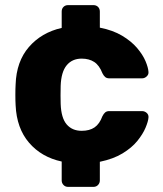

<svg xmlns="http://www.w3.org/2000/svg" viewBox="-20 -630 637 750"><path d="M246 100Q235 100 228 92.5Q221 85 221 75V1Q142 -16 93.5 -72.5Q45 -129 41 -219Q40 -235 40 -259.5Q40 -284 41 -300Q44 -390 93 -446.5Q142 -503 221 -521V-585Q221 -596 228 -603Q235 -610 246 -610H345Q356 -610 363 -603Q370 -596 370 -585V-522Q421 -512 457 -490.5Q493 -469 515.5 -442.5Q538 -416 548.5 -391Q559 -366 560 -349Q561 -339 553 -331.5Q545 -324 535 -324H407Q397 -324 391 -329Q385 -334 380 -344Q368 -375 348 -388Q328 -401 299 -401Q262 -401 240.5 -375Q219 -349 217 -295Q216 -255 217 -224Q219 -169 240.5 -144Q262 -119 299 -119Q330 -119 349.5 -132.5Q369 -146 380 -176Q385 -186 391 -191Q397 -196 407 -196H535Q545 -196 553 -189Q561 -182 560 -171Q559 -156 548.5 -131Q538 -106 516.5 -79.5Q495 -53 459 -31Q423 -9 370 2V75Q370 85 363 92.5Q356 100 345 100Z"/></svg>

Font: Rubik
Style: Bold
Weight: 700
Designer: Hubert and Fischer
Foundry: Hubert and Fischer
Version: Version 2.300;gftools[0.9.30]